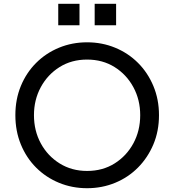

<svg xmlns="http://www.w3.org/2000/svg" viewBox="-20 -980 918 1012"><path d="M439 12Q360 12 291 -16.5Q222 -45 170.5 -96.5Q119 -148 90 -218.5Q61 -289 61 -373Q61 -457 90 -527Q119 -597 170.5 -648.5Q222 -700 291 -728.5Q360 -757 439 -757Q518 -757 587 -728.5Q656 -700 707.5 -648.5Q759 -597 788.5 -526.5Q818 -456 818 -373Q818 -289 788.5 -219Q759 -149 707.5 -97Q656 -45 587 -16.5Q518 12 439 12ZM439 -79Q521 -79 584 -118.5Q647 -158 683 -224.5Q719 -291 719 -373Q719 -454 683 -520.5Q647 -587 584 -626.5Q521 -666 439 -666Q357 -666 294 -626.5Q231 -587 195 -520.5Q159 -454 159 -373Q159 -291 195 -224.5Q231 -158 294.5 -118.5Q358 -79 439 -79ZM287 -847V-960H399V-847ZM479 -847V-960H592V-847Z"/></svg>

Font: Pitagon Sans Text Medium
Style: Regular
Weight: 500
Designer: Travis Tran
Foundry: Pitagon
Version: Version 1.000; ttfautohint (v1.8.4.7-5d5b);gftools[0.9.26]